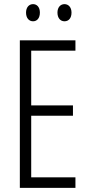

<svg xmlns="http://www.w3.org/2000/svg" viewBox="-20 -909 432 929"><path d="M106 -848C106 -822 120 -806 140 -806C159 -806 173 -821 173 -848C173 -874 159 -889 140 -889C120 -889 106 -873 106 -848ZM258 -848C258 -822 272 -806 292 -806C312 -806 326 -821 326 -848C326 -874 311 -889 292 -889C273 -889 258 -874 258 -848ZM345 0V-51H131V-349H333V-399H131V-664H345V-714H76V0Z"/></svg>

Font: Noto Sans Kannada ExtraCondensed Light
Style: Regular
Weight: 300
Width: 2
Designer: Jelle Bosma - Monotype Design Team
Foundry: Monotype Imaging Inc.
Version: Version 2.005